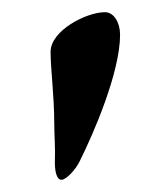

<svg xmlns="http://www.w3.org/2000/svg" viewBox="-20 -703 270 315"><path d="M81 -408C88 -408 104 -424 111 -439C133 -483 177 -584 177 -646C177 -666 167 -683 152 -683C122 -683 63 -653 63 -618C63 -589 69 -546 69 -501C69 -480 71 -461 70 -436C70 -425 72 -408 81 -408Z"/></svg>

Font: EB Garamond
Style: Bold
Weight: 700
Designer: Georg Duffner and Octavio Pardo
Foundry: Georg Duffner
Version: Version 1.000;PS 001.000;hotconv 1.0.88;makeotf.lib2.5.64775